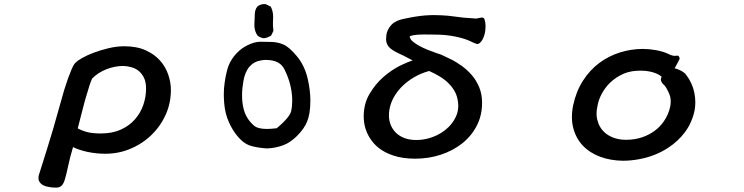

<svg xmlns="http://www.w3.org/2000/svg" viewBox="-20 -709 3540 914"><path d="M571.3 -488.8Q630.9 -488.8 673.1 -469.7Q715.3 -450.7 741.9 -420.7Q768.6 -390.6 781 -353.5Q793.5 -316.4 793.5 -280.3Q793.5 -218.8 769.5 -164.6Q736.3 -90.3 671.9 -41.5Q640.6 -17.6 602.5 -1.5Q545.9 22.9 481.4 22.9Q437 22.9 394.5 13.7Q355.5 4.9 327.6 -8.8Q312.5 42.5 305.2 77.6Q297.4 115.7 290.5 139.2Q283.7 164.6 273.9 174.3Q264.2 184.1 247.1 184.1Q230 184.1 218.3 182.1Q206.5 180.2 199.2 178.2Q182.6 172.9 173.8 164.1Q163.1 153.3 163.1 138.7Q163.1 131.8 164.6 125.5Q176.3 86.4 203.1 2.9Q230 -80.6 268.1 -219.2Q285.6 -285.2 304.2 -336.7Q322.8 -388.2 333 -402.8Q337.4 -409.7 342.3 -412.6Q348.1 -419.9 370.6 -432.6Q420.4 -460.9 496.6 -479.5Q535.6 -488.8 571.3 -488.8ZM460.9 -73.7Q515.6 -73.7 555.9 -92.3Q596.2 -110.8 622.8 -141.4Q649.4 -171.9 662.4 -210Q675.3 -248 675.3 -287.1Q675.3 -318.4 665.5 -338.4Q646.5 -377.9 605 -389.2Q584.5 -395 565.4 -395Q546.4 -395 526.9 -391.1Q485.8 -383.3 450.2 -360.8Q432.6 -349.6 418.5 -335Q411.1 -318.8 404.8 -298.3Q382.3 -228 366.7 -162.6Q358.4 -128.9 350.1 -97.7Q371.1 -86.4 395.8 -80.1Q420.4 -73.7 460.9 -73.7Z M1045.4 -260.3Q1045.4 -313 1061 -374.5Q1073.7 -422.9 1109.9 -459Q1130.9 -480 1157.2 -493.2Q1191.9 -510.3 1219 -510.3Q1246.1 -510.3 1274.4 -509.3Q1302.7 -508.3 1329.1 -497.1Q1356 -485.8 1392.8 -441.9Q1429.7 -397.9 1444.8 -334.5Q1457.5 -278.3 1457.5 -230.5Q1457.5 -197.8 1453.4 -172.9Q1449.2 -147.9 1442.4 -131.3Q1428.7 -96.7 1393.6 -61.5Q1361.8 -29.8 1328.1 -17.6Q1293 -4.4 1252 -2.4Q1213.9 -4.4 1179.2 -13.2Q1143.6 -22.5 1115.2 -55.2Q1087.4 -86.9 1069.3 -128.2Q1051.3 -169.4 1047.4 -216.3Q1045.4 -239.7 1045.4 -260.3ZM1365.7 -178.7Q1371.1 -201.7 1371.1 -228Q1371.1 -291 1346.2 -352.1Q1335.4 -378.9 1326.2 -391.6Q1304.7 -420.4 1257.3 -423.3Q1252.9 -423.8 1244.6 -423.8Q1236.3 -423.8 1222.2 -421.4Q1188.5 -416 1167 -390.9Q1145.5 -365.7 1138.2 -320.3Q1132.3 -286.6 1132.3 -255.9Q1132.3 -185.1 1160.2 -143.6Q1171.9 -126 1189.7 -110.6Q1207.5 -95.2 1250.5 -95.2Q1271 -95.2 1297.4 -98.6Q1338.4 -132.8 1355 -157.2Q1363.8 -169.9 1365.7 -178.7ZM1190.9 -589.4Q1190.9 -597.7 1192.9 -641.6Q1193.8 -664.1 1205.1 -677.7Q1218.8 -689.5 1238.3 -689.5Q1241.2 -689.5 1245.6 -689L1268.6 -677.7L1269.5 -676.3Q1280.3 -654.8 1280.3 -628.9Q1280.3 -624.5 1279.8 -617.4Q1279.3 -610.4 1279.3 -596.2Q1279.3 -582 1281.7 -562.5L1271 -540Q1253.9 -528.8 1236.3 -526.9Q1218.3 -528.8 1205.1 -540.5Q1190.9 -562.5 1190.9 -589.4Z M2045.9 -544.4 2000 -544.9Q1965.8 -544.9 1948.7 -541.5Q1934.6 -539.1 1931.2 -535.6Q1930.2 -535.2 1930.2 -534.2Q1930.2 -531.2 1933.6 -526.4L1934.1 -525.4Q1935.5 -518.6 1946.3 -510.3Q1972.2 -489.3 2017.6 -471.2Q2040.5 -462.4 2065.4 -453.6Q2074.2 -453.1 2134.3 -422.9Q2153.8 -412.6 2179.2 -394.5Q2203.6 -377 2225.1 -352.5Q2246.6 -328.1 2260.7 -294.9Q2274.9 -261.7 2274.9 -219.7Q2274.9 -158.7 2249 -109.4Q2223.1 -60.1 2179.2 -25.6Q2135.3 8.8 2077.9 27.6Q2020.5 46.4 1956.1 46.4Q1896.5 46.4 1850.6 30.8Q1774.4 5.4 1738.3 -55.7Q1711.4 -100.6 1711.4 -155.3Q1711.4 -215.3 1739.3 -262.2Q1766.1 -308.1 1804.4 -341.8Q1842.8 -375.5 1884.8 -396.5Q1918.5 -413.1 1944.3 -421.4Q1911.6 -439 1898.9 -445.1Q1886.2 -451.2 1879.4 -454.1Q1843.3 -471.2 1831.1 -485.8Q1817.9 -501 1817.9 -523.4Q1817.9 -530.8 1819.3 -542.5Q1820.8 -554.2 1826.7 -566.9Q1833 -580.1 1844.2 -591.8Q1855 -602.5 1872.1 -610.4Q1888.2 -616.7 1903.8 -619.6Q1960 -631.8 2001.5 -635.3Q2026.4 -637.2 2046.4 -637.2Q2066.4 -637.2 2082 -636.2Q2113.3 -634.8 2139.6 -630.9Q2188 -623.5 2234.9 -621.6Q2240.2 -620.6 2243.7 -620.6Q2247.1 -620.6 2250.5 -621.1Q2257.8 -622.6 2263.9 -624Q2270 -625.5 2273.4 -625.5Q2282.7 -625.5 2286.1 -618.2Q2291.5 -602.1 2291.5 -584.5Q2291.5 -562.5 2286.1 -543.5Q2278.8 -519 2266.6 -506.8Q2259.3 -499.5 2252 -499.5Q2249 -499.5 2244.1 -501.7Q2239.3 -503.9 2233.6 -505.9Q2228 -507.8 2225.1 -509.8Q2222.2 -511.7 2220.7 -512.2H2220.2Q2196.3 -524.4 2150.1 -534.4Q2104 -544.4 2045.9 -544.4ZM1831.5 -159.2Q1831.5 -135.7 1839.8 -114.7Q1848.1 -93.8 1864.5 -77.4Q1880.9 -61 1905.3 -51.8Q1929.7 -42.5 1961.9 -42.5Q2000 -42.5 2037.1 -55.7Q2083.5 -72.3 2116.2 -105Q2136.2 -125 2148.4 -149.9Q2161.6 -175.8 2161.6 -205.6Q2161.6 -212.9 2160.6 -220.2Q2157.7 -249.5 2146 -271.5Q2122.1 -315.9 2071.3 -346.2Q2048.3 -359.9 2022.9 -371.1Q1981.9 -359.9 1947.3 -338.9Q1893.1 -305.7 1862.8 -259.3Q1831.5 -211.4 1831.5 -159.2Z M3215.3 -429.7V-428.7Q3211.9 -420.4 3205.6 -409.4Q3199.2 -398.4 3191.4 -383.8Q3202.1 -381.8 3215.3 -375.5Q3231.9 -368.2 3242.7 -357.4Q3245.6 -354.5 3246.6 -352.5Q3275.4 -314.5 3285.2 -268.6Q3290 -243.7 3290 -222.7Q3290 -201.7 3286.6 -183.6Q3274.4 -125.5 3241.2 -80.6Q3208 -36.1 3160.6 -5.4Q3098.6 35.2 3020 49.3Q2982.4 56.2 2944.3 56.2Q2885.7 55.2 2837.9 37.6Q2788.1 19 2755.4 -14.9Q2722.7 -48.8 2709.5 -97.7Q2702.6 -123 2702.6 -150.9Q2702.6 -179.7 2708.5 -208Q2722.7 -274.4 2755.4 -325.2Q2788.1 -376 2832.8 -409.2Q2877.4 -442.4 2930.9 -459.2Q2984.4 -476.1 3041 -476.1Q3069.8 -476.1 3103 -470.2Q3137.2 -463.9 3159.7 -453.1Q3174.3 -445.8 3182.1 -444.3Q3193.8 -442.4 3197.8 -443.4Q3199.7 -444.3 3202.1 -444.3Q3204.6 -444.3 3209 -443.4Q3215.3 -437 3215.3 -429.7ZM3126 -331.5Q3126 -337.9 3129.9 -343.8Q3109.4 -361.3 3072.3 -368.7Q3053.2 -372.6 3032.2 -372.6Q3029.3 -372.6 3026.4 -372.6Q2984.4 -372.6 2950.7 -358.9Q2911.6 -342.3 2882.3 -313.5Q2860.8 -292 2845.5 -264.2Q2830.1 -236.3 2824.7 -207Q2819.8 -185.1 2819.8 -168.5Q2819.8 -151.9 2823 -139.9Q2826.2 -127.9 2829.6 -119.1Q2838.4 -98.1 2855 -81.5Q2871.6 -64.9 2898.7 -54.2Q2925.8 -43.5 2960 -43.5Q3002 -43.5 3037.6 -55.7Q3103.5 -78.6 3140.1 -131.3Q3162.6 -164.1 3170.4 -201.2Q3172.9 -213.9 3172.9 -225.6Q3172.9 -243.7 3167 -259.3Q3156.7 -285.2 3143.6 -302.2L3137.2 -308.1Q3126 -319.8 3126 -331.5Z"/></svg>

Font: Bakudai
Style: Medium
Weight: 500
Version: Version 1.48